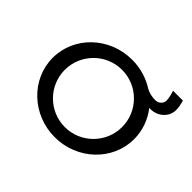

<svg xmlns="http://www.w3.org/2000/svg" viewBox="-133 -771 967 967"><g transform="rotate(45 350.0 -287.5)"><path d="M60 -270C60 -117.6 189.9 6 350 6C510.1 6 640 -117.6 640 -270C640 -332 618.5 -389.2 582.2 -435.3C585.2 -435.1 588.1 -435 591.2 -435C643.5 -435 686 -474.4 686 -523C686 -539.7 682.5 -558.4 676.2 -581H606C610 -569 618 -543 618 -523C618 -501.5 599.3 -484 576.3 -484C552.4 -484 531 -488.9 511.4 -499.3C465.3 -528.8 409.7 -546 350 -546C189.9 -546 60 -422.4 60 -270ZM146 -270C146 -382.6 237.4 -474 350 -474C462.6 -474 554 -382.6 554 -270C554 -157.4 462.6 -66 350 -66C237.4 -66 146 -157.4 146 -270Z"/></g></svg>

Font: Resamitz
Style: Bold
Weight: 700
Designer: gluk
Foundry: gluk
Version: Version 0.047